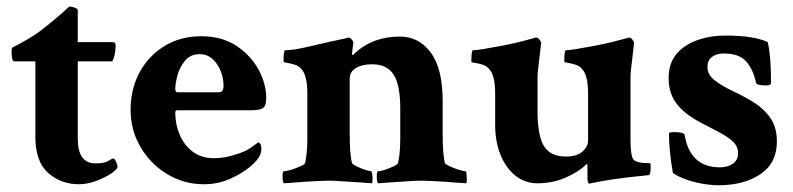

<svg xmlns="http://www.w3.org/2000/svg" viewBox="-20 -545 2376 575"><path d="M216.8 6.8Q163.1 6.8 124.5 -26.9Q85.9 -60.5 85.9 -135.7V-361.3H22.5Q14.6 -361.3 14.6 -391.6Q14.6 -398.4 16.6 -402.3Q43.9 -416 65.9 -429.2Q87.9 -442.4 104.5 -455.1Q147.5 -489.3 167 -506.8Q186.5 -524.4 187.5 -525.4Q195.3 -525.4 204.1 -522Q212.9 -518.6 212.9 -514.6V-418.9H318.4Q326.2 -418.9 326.2 -409.2Q326.2 -379.9 316.4 -361.3H212.9V-129.9Q212.9 -55.7 265.6 -55.7Q293 -55.7 304.2 -63Q315.4 -70.3 319.3 -70.3Q323.2 -70.3 327.6 -60.5Q332 -50.8 332 -45.9Q332 -38.1 313 -25.4Q293.9 -12.7 267.1 -2.9Q240.2 6.8 216.8 6.8Z M590.8 6.8Q531.2 6.8 481 -23.4Q430.7 -53.7 400.9 -104.5Q371.1 -155.3 371.1 -215.8Q371.1 -278.3 397.9 -328.1Q424.8 -377.9 472.7 -407.2Q520.5 -436.5 583 -436.5Q644.5 -436.5 688 -407.7Q731.4 -378.9 754.4 -336.4Q777.3 -293.9 777.3 -251Q777.3 -228.5 768.1 -221.7Q758.8 -214.8 731.4 -214.8H510.7Q504.9 -214.8 504.9 -208Q504.9 -172.9 518.1 -141.6Q531.2 -110.4 557.1 -90.8Q583 -71.3 620.1 -71.3Q653.3 -71.3 681.6 -81.1Q701.2 -86.9 711.9 -91.8Q722.7 -96.7 731.9 -103Q741.2 -109.4 753.9 -119.1Q762.7 -115.2 762.7 -100.6Q762.7 -87.9 758.8 -81.1Q752.9 -65.4 728 -44.9Q703.1 -24.4 667.5 -8.8Q631.8 6.8 590.8 6.8ZM511.7 -268.6H635.7Q649.4 -268.6 649.4 -287.1Q649.4 -324.2 629.4 -353.5Q609.4 -382.8 578.1 -382.8Q549.8 -382.8 533.7 -362.8Q517.6 -342.8 511.2 -318.4Q504.9 -293.9 504.9 -278.3Q504.9 -268.6 511.7 -268.6Z M830.1 3.9Q826.2 0 826.2 -16.6Q826.2 -32.2 830.1 -32.2Q837.9 -32.2 852.1 -36.6Q866.2 -41 879.4 -46.9Q892.6 -52.7 893.6 -56.6Q900.4 -84 900.4 -130.9V-264.6Q900.4 -319.3 882.8 -337.9Q875 -347.7 861.8 -351.6Q848.6 -355.5 838.9 -356.9Q829.1 -358.4 829.1 -360.4Q829.1 -394.5 834 -394.5Q859.4 -394.5 906.2 -405.8Q953.1 -417 1012.7 -429.7L1017.6 -430.7Q1018.6 -431.6 1021.5 -431.6L1023.4 -432.6Q1028.3 -432.6 1033.7 -426.3Q1039.1 -419.9 1038.1 -416L1034.2 -385.7Q1034.2 -380.9 1035.2 -379.9Q1037.1 -379.9 1042 -384.8Q1095.7 -435.5 1177.7 -435.5Q1234.4 -435.5 1270 -387.7Q1305.7 -339.8 1305.7 -242.2V-145.5Q1305.7 -81.1 1312.5 -56.6Q1314.5 -52.7 1327.1 -46.9Q1339.8 -41 1354 -36.6Q1368.2 -32.2 1374 -32.2Q1376 -32.2 1377 -24.4Q1377.9 -16.6 1377.9 -7.8Q1377.9 1 1376 3.9Q1370.1 3.9 1353.5 2.4Q1336.9 1 1314.9 -0.5Q1293 -2 1273.4 -2.9Q1253.9 -3.9 1242.2 -3.9Q1226.6 -3.9 1198.7 -2Q1170.9 0 1145.5 1.5Q1120.1 2.9 1112.3 3.9Q1108.4 0 1108.4 -16.6Q1108.4 -32.2 1112.3 -32.2Q1120.1 -32.2 1133.3 -36.6Q1146.5 -41 1158.7 -46.9Q1170.9 -52.7 1171.9 -56.6Q1178.7 -84 1178.7 -130.9V-218.8Q1178.7 -291 1158.7 -321.8Q1138.7 -352.5 1094.7 -352.5Q1064.5 -352.5 1045.9 -341.3Q1027.3 -330.1 1027.3 -309.6V-145.5Q1027.3 -81.1 1034.2 -56.6Q1036.1 -52.7 1047.9 -46.9Q1059.6 -41 1073.2 -36.6Q1086.9 -32.2 1091.8 -32.2Q1093.8 -32.2 1094.7 -24.4Q1095.7 -16.6 1095.7 -7.8Q1095.7 1 1093.8 3.9Q1085.9 2.9 1060.5 1.5Q1035.2 0 1007.3 -2Q979.5 -3.9 963.9 -3.9Q952.1 -3.9 932.1 -2.9Q912.1 -2 890.6 -0.5Q869.1 1 852.5 2.4Q835.9 3.9 830.1 3.9Z M1745.1 4.9Q1739.3 4.9 1739.3 -12.7V-48.8Q1739.3 -56.6 1735.4 -52.7Q1714.8 -31.2 1675.3 -13.7Q1635.7 3.9 1589.8 3.9Q1551.8 3.9 1522.9 -19.5Q1494.1 -43 1478.5 -82.5Q1462.9 -122.1 1462.9 -169.9V-264.6Q1462.9 -319.3 1445.3 -337.9Q1437.5 -347.7 1424.3 -351.6Q1411.1 -355.5 1401.4 -356.9Q1391.6 -358.4 1391.6 -360.4Q1391.6 -394.5 1396.5 -394.5Q1405.3 -394.5 1429.2 -398.4Q1453.1 -402.3 1481.4 -407.7Q1509.8 -413.1 1535.6 -419.4Q1561.5 -425.8 1575.2 -429.7Q1578.1 -430.7 1580.6 -431.6Q1583 -432.6 1585.9 -432.6Q1590.8 -432.6 1595.7 -426.3Q1600.6 -419.9 1600.6 -416Q1595.7 -373 1592.8 -348.6Q1589.8 -324.2 1589.8 -318.4V-213.9Q1589.8 -137.7 1609.4 -106.9Q1628.9 -76.2 1674.8 -76.2Q1708 -76.2 1724.6 -91.3Q1741.2 -106.4 1741.2 -125V-264.6Q1741.2 -319.3 1723.6 -337.9Q1715.8 -347.7 1702.6 -351.6Q1689.5 -355.5 1679.7 -356.9Q1669.9 -358.4 1669.9 -360.4Q1669.9 -394.5 1674.8 -394.5Q1683.6 -394.5 1707.5 -398.4Q1731.4 -402.3 1759.8 -407.7Q1788.1 -413.1 1814 -419.4Q1839.8 -425.8 1853.5 -429.7L1864.3 -432.6Q1869.1 -432.6 1874 -426.3Q1878.9 -419.9 1878.9 -416Q1874 -373 1871.1 -348.6Q1868.2 -324.2 1868.2 -319.3V-127.9Q1868.2 -76.2 1877.9 -66.4Q1882.8 -61.5 1893.6 -59.1Q1904.3 -56.6 1915 -56.6H1924.8Q1928.7 -55.7 1928.7 -48.8Q1928.7 -20.5 1922.9 -20.5Q1862.3 -14.6 1821.8 -8.8Q1781.2 -2.9 1758.8 2Z M2131.8 9.8Q2109.4 9.8 2082 4.9Q2054.7 0 2031.2 -8.8Q2007.8 -17.6 1995.1 -27.3Q1983.4 -94.7 1983.4 -146.5Q1988.3 -149.4 1998 -149.4Q2029.3 -149.4 2030.3 -140.6Q2046.9 -43.9 2135.7 -43.9Q2159.2 -43.9 2174.8 -54.7Q2190.4 -65.4 2190.4 -86.9Q2190.4 -107.4 2173.8 -122.1Q2157.2 -136.7 2134.8 -148.4Q2112.3 -160.2 2093.8 -169.9Q2037.1 -197.3 2009.8 -230Q1982.4 -262.7 1982.4 -310.5Q1982.4 -355.5 2005.9 -383.3Q2029.3 -411.1 2068.4 -424.8Q2107.4 -438.5 2152.3 -438.5Q2237.3 -438.5 2279.3 -418.9Q2289.1 -376 2289.1 -297.9Q2289.1 -289.1 2276.4 -289.1Q2246.1 -289.1 2244.1 -296.9Q2235.4 -337.9 2214.4 -361.3Q2193.4 -384.8 2147.5 -384.8Q2126 -384.8 2112.3 -374.5Q2098.6 -364.3 2098.6 -344.7Q2098.6 -322.3 2118.2 -306.2Q2137.7 -290 2175.8 -271.5Q2208 -256.8 2238.3 -237.8Q2268.6 -218.8 2287.6 -190.9Q2306.6 -163.1 2306.6 -121.1Q2306.6 -56.6 2257.3 -23.4Q2208 9.8 2131.8 9.8Z"/></svg>

Font: Crimson Text
Style: Bold
Weight: 700
Designer: Sebastian Kosch
Foundry: Sebastian Kosch
Version: Version 1.100